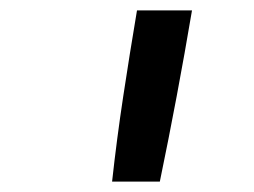

<svg xmlns="http://www.w3.org/2000/svg" viewBox="-20 -792 490 370"><path d="M196 -442Q205 -524 217.5 -606.5Q230 -689 244 -772H350Q336 -689 320.5 -606.5Q305 -524 288 -442Z"/></svg>

Font: Iosevka Custom Medium Oblique
Style: Regular
Weight: 500
Italic angle: -9°
Designer: Belleve Invis
Foundry: Belleve Invis
Version: Version 27.0.1